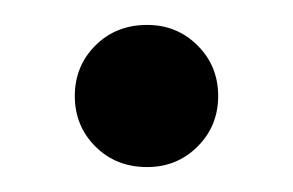

<svg xmlns="http://www.w3.org/2000/svg" viewBox="-20 -129 235 154"><path d="M98 5Q73 5 56.5 -11.5Q40 -28 40 -52Q40 -76 56.5 -92.5Q73 -109 98 -109Q122 -109 138.5 -92.5Q155 -76 155 -52Q155 -28 138.5 -11.5Q122 5 98 5Z"/></svg>

Font: DeepMind Sans
Style: Regular
Weight: 400
Designer: Jonny Pinhorn / Modifications: Colophon Foundry
Foundry: Colophon Foundry
Version: Version 1.002; ttfautohint (v1.8.2)